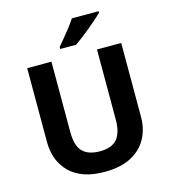

<svg xmlns="http://www.w3.org/2000/svg" viewBox="-134 -1040 1024 1156"><g transform="rotate(-15 378.0 -462.0)"><path d="M671 -252Q671 -178 638.5 -118.5Q606 -59 540.5 -24.5Q475 10 375 10Q233 10 159 -62.5Q85 -135 85 -254V-714H236V-277Q236 -189 272 -153Q308 -117 379 -117Q453 -117 486.5 -156Q520 -195 520 -278V-714H671ZM589 -924Q575 -910 552 -890Q529 -870 502.5 -848Q476 -826 450.5 -806.5Q425 -787 406 -774H307V-787Q323 -806 344.5 -831.5Q366 -857 387 -884.5Q408 -912 422 -934H589Z"/></g></svg>

Font: Noto Sans Nag Mundari
Style: Bold
Weight: 700
Version: Version 1.000